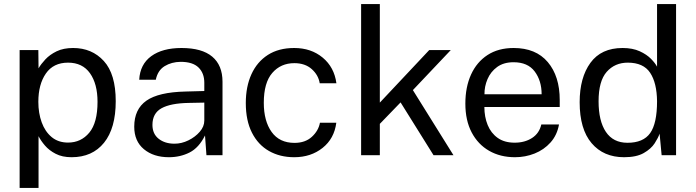

<svg xmlns="http://www.w3.org/2000/svg" viewBox="-20 -763 3420 944"><path d="M76.5 161V-517H168.5L169.5 -427Q181.5 -448 203.2 -471.2Q225 -494.5 258.5 -510.8Q292 -527 339.5 -527Q432 -527 490.5 -463Q549 -399 549 -265.5Q549 -132.5 491.5 -61.2Q434 10 332 10Q286 10 253.8 -6.8Q221.5 -23.5 201 -47.5Q180.5 -71.5 169.5 -93.5V161ZM314.5 -62Q378.5 -62 419 -110.8Q459.5 -159.5 459.5 -262.5Q459.5 -350.5 422.5 -402.8Q385.5 -455 314.5 -455Q242.5 -455 205.5 -401.5Q168.5 -348 168.5 -262.5Q168.5 -207 185 -161.5Q201.5 -116 234 -89Q266.5 -62 314.5 -62Z M810.5 10Q735 10 687.5 -29.5Q640 -69 640 -140Q640 -226 699.8 -268Q759.5 -310 892.5 -313L984.5 -315.5V-356Q984.5 -403.5 956 -431.2Q927.5 -459 868 -459Q823.5 -458.5 789.5 -437.8Q755.5 -417 746 -371H664.5Q668.5 -446.5 723.5 -486.8Q778.5 -527 872.5 -527Q973 -527 1023.5 -484.5Q1074 -442 1074 -361V0H995L988 -97Q958 -36.5 912 -13.2Q866 10 810.5 10ZM838 -56.5Q873 -56.5 906.5 -73Q940 -89.5 962.2 -115.2Q984.5 -141 984.5 -170V-258.5L908 -257Q819 -255.5 774.2 -230.8Q729.5 -206 729.5 -149Q729.5 -105 760 -80.8Q790.5 -56.5 838 -56.5Z M1426.5 -527Q1509.5 -527 1566.5 -479.8Q1623.5 -432.5 1634 -353.5H1552Q1545.5 -394 1512.8 -423.2Q1480 -452.5 1427 -452.5Q1360.5 -452.5 1318.8 -404.5Q1277 -356.5 1277 -257.5Q1277 -168 1315.5 -114.2Q1354 -60.5 1428 -60.5Q1481 -60.5 1513.5 -90.5Q1546 -120.5 1553 -159.5H1633.5Q1623.5 -81.5 1566 -35.8Q1508.5 10 1426.5 10Q1356.5 10 1302.8 -20.5Q1249 -51 1218.8 -110.5Q1188.5 -170 1188.5 -256.5Q1188.5 -337 1216.2 -398Q1244 -459 1297 -493Q1350 -527 1426.5 -527Z M2209.5 0H2111.5L1949.5 -259.5L1847.5 -154V0H1755.5V-743H1847.5V-258.5L2090.5 -517H2196.5L2010 -320Z M2361.5 -237Q2361.5 -188 2377.8 -148.2Q2394 -108.5 2427 -85Q2460 -61.5 2510.5 -61.5Q2560 -61.5 2595.8 -84.5Q2631.5 -107.5 2641.5 -151H2728.5Q2719 -98.5 2686.8 -62.5Q2654.5 -26.5 2608.5 -8.2Q2562.5 10 2512 10Q2440 10 2385 -21.5Q2330 -53 2299 -112Q2268 -171 2268 -253.5Q2268 -335 2296 -396.5Q2324 -458 2377 -492.5Q2430 -527 2505.5 -527Q2614.5 -527 2673.2 -457.8Q2732 -388.5 2732 -271V-237ZM2362 -299.5H2643Q2643 -366 2609 -411.5Q2575 -457 2505 -457Q2456.5 -457 2424.5 -433.8Q2392.5 -410.5 2377 -374.2Q2361.5 -338 2362 -299.5Z M3048.5 10Q2947.5 10 2888.8 -59Q2830 -128 2830 -260.5Q2830 -381.5 2883 -454.2Q2936 -527 3041 -527Q3090.5 -527 3125.2 -511Q3160 -495 3181 -473.5Q3202 -452 3210.5 -435V-743H3304V0H3233L3223 -106Q3216.5 -86 3198.8 -58.5Q3181 -31 3145 -10.5Q3109 10 3048.5 10ZM3065 -61Q3143 -61 3176.8 -108.8Q3210.5 -156.5 3210.5 -265Q3209.5 -355.5 3176.5 -405.2Q3143.5 -455 3066.5 -455Q3003 -455 2963 -409.8Q2923 -364.5 2923 -265Q2923 -168 2959 -114.5Q2995 -61 3065 -61Z"/></svg>

Font: Public Sans
Style: Regular
Weight: 400
Designer: The Public Sans project authors (U.S. Web Design System). Libre Franklin designed by Pablo Impallari and Rodrigo Fuenzal
Version: Version 1.008; ttfautohint (v1.8.1) -l 8 -r 50 -G 200 -x 14 